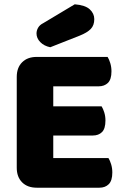

<svg xmlns="http://www.w3.org/2000/svg" viewBox="-20 -871 581 894"><path d="M58 -513Q58 -556 83 -581Q108 -606 151 -606H481Q488 -595 493.5 -577Q499 -559 499 -539Q499 -501 482.5 -485Q466 -469 439 -469H228V-376H453Q460 -365 465.5 -347.5Q471 -330 471 -310Q471 -272 455 -256Q439 -240 412 -240H228V-135H485Q492 -124 497.5 -106Q503 -88 503 -68Q503 -30 486.5 -13.5Q470 3 443 3H151Q108 3 83 -22Q58 -47 58 -90ZM328 -851Q377 -847 398 -827.5Q419 -808 419 -782Q419 -753 402.5 -736Q386 -719 351 -705L214 -651Q185 -657 167.5 -675Q150 -693 150 -715Q150 -729 157.5 -742Q165 -755 181 -763Z"/></svg>

Font: Baloo
Style: Regular
Weight: 400
Designer: Sarang Kulkarni and Ek Type
Foundry: Ek Type
Version: Version 1.100;PS 1.000;hotconv 1.0.88;makeotf.lib2.5.647800;